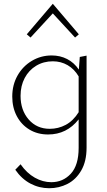

<svg xmlns="http://www.w3.org/2000/svg" viewBox="-20 -709 565 1018"><path d="M142 -510 122 -527 260 -689 398 -527 378 -510 260 -638ZM439 -414V74Q439 146 411 194.5Q383 243 338 266Q293 289 241 289Q188 289 141.5 264.5Q95 240 61 191L89 162Q122 209 164.5 233Q207 257 252 257Q314 257 355.5 212Q397 167 397 75V-76Q334 4 235 4Q179 4 136 -22Q93 -48 69 -93.5Q45 -139 45 -197Q45 -259 73 -308.5Q101 -358 149 -386.5Q197 -415 254 -415Q299 -415 336 -396Q373 -377 398 -340L403 -407ZM397 -114V-304Q374 -343 338.5 -363.5Q303 -384 260 -384Q211 -384 172 -360.5Q133 -337 111 -295.5Q89 -254 89 -201Q89 -125 132 -75.5Q175 -26 244 -26Q289 -26 328.5 -47Q368 -68 397 -114Z"/></svg>

Font: Ysabeau Infant Light
Style: Regular
Weight: 300
Designer: Christian Thalmann (Catharsis Fonts)
Version: Version 0.003